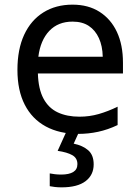

<svg xmlns="http://www.w3.org/2000/svg" viewBox="-20 -566 603 826"><path d="M318 10Q236 10 177 -22Q118 -54 86.5 -115.5Q55 -177 55 -265Q55 -354 84 -416.5Q113 -479 166.5 -512.5Q220 -546 292 -546Q360 -546 408.5 -515Q457 -484 483 -428.5Q509 -373 509 -296V-250H143Q145 -183 167 -142Q189 -101 228.5 -82.5Q268 -64 322 -64Q365 -64 405 -75.5Q445 -87 486 -107V-28Q444 -8 402 1Q360 10 318 10ZM422 -322Q421 -368 405.5 -402Q390 -436 362 -454.5Q334 -473 292 -473Q230 -473 192 -433Q154 -393 145 -322ZM245 240Q230 240 216.5 238.5Q203 237 194 235V180Q203 182 216.5 183.5Q230 185 243 185Q277 185 295 174Q313 163 313 140Q313 114 291 101.5Q269 89 228 83L267 -3H322L297 52Q336 60 359.5 80.5Q383 101 383 141Q383 187 348 213.5Q313 240 245 240Z"/></svg>

Font: Noto Sans Mono SemiCondensed
Style: Regular
Weight: 400
Width: 4
Designer: Monotype Design Team
Foundry: Monotype Imaging Inc.
Version: Version 2.010